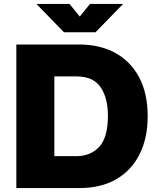

<svg xmlns="http://www.w3.org/2000/svg" viewBox="-20 -955 807 975"><path d="M63 0V-729H382Q487 -729 565 -686.5Q643 -644 686.5 -562.5Q730 -481 730 -364Q730 -255 689.5 -173Q649 -91 571.5 -45.5Q494 0 382 0ZM367 -567H256V-162H367Q440 -162 484 -209.5Q528 -257 528 -368Q528 -457 491 -512Q454 -567 367 -567ZM305 -791 165 -935H333L385 -871L437 -935H605L465 -791Z"/></svg>

Font: BDO Grotesk Black
Style: Regular
Weight: 900
Designer: Deni Anggara
Foundry: Lokal Container
Version: Version 2.000